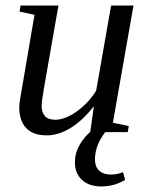

<svg xmlns="http://www.w3.org/2000/svg" viewBox="-20 -479 540 696"><path d="M130.9 -94.2Q130.9 -72.3 142.6 -58.6Q154.3 -44.9 179.7 -44.9Q216.3 -44.9 258.8 -75.4Q301.3 -106 328.6 -150.4L382.8 -459H463.9L389.2 -34.2L446.8 -22L442.9 0H307.1L320.3 -94.2Q279.8 -42 235.8 -15.1Q191.9 11.7 148.9 11.7Q99.6 11.7 74.7 -14.9Q49.8 -41.5 49.8 -91.3Q49.8 -98.6 52.5 -117.4Q55.2 -136.2 105 -425.3L50.8 -437L54.7 -459H191.9L142.1 -175.3Q130.9 -113.8 130.9 -94.2ZM433.6 172.9Q394.5 196.8 347.7 196.8Q302.7 196.8 277.1 173.1Q251.5 149.4 251.5 107.9Q251.5 77.1 268.1 47.1Q284.7 17.1 314.9 -7.8H368.2Q347.7 15.1 335.9 43Q324.2 70.8 324.2 98.6Q324.2 125 339.4 139.4Q354.5 153.8 382.3 153.8Q404.8 153.8 425.8 145Z"/></svg>

Font: Tinos
Style: Italic
Weight: 400
Italic angle: -16.333°
Designer: Steve Matteson
Foundry: Monotype Imaging Inc.
Version: Version 1.32